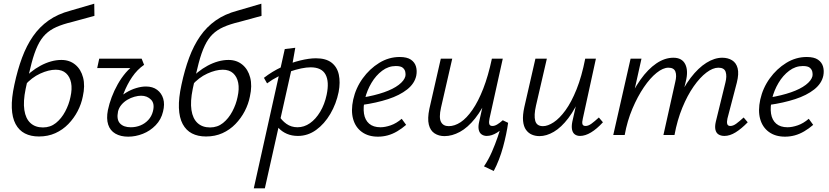

<svg xmlns="http://www.w3.org/2000/svg" viewBox="-20 -732 4497 1041"><path d="M191 8Q147 8 115 -8.5Q83 -25 64.5 -59.5Q46 -94 44 -147Q42 -200 58 -273Q75 -353 99.5 -419Q124 -485 159 -535.5Q194 -586 243.5 -621Q293 -656 361 -674L491 -712L492 -646L371 -613Q321 -601 286 -585.5Q251 -570 226.5 -546Q202 -522 184 -484Q166 -446 151 -389Q136 -332 119 -250Q105 -182 112 -135.5Q119 -89 145 -65Q171 -41 213 -41Q253 -41 283 -65Q313 -89 333.5 -127.5Q354 -166 362 -206Q372 -250 365.5 -283Q359 -316 338 -335Q317 -354 282 -354Q244 -354 198 -333Q152 -312 114 -269L97 -293Q120 -319 146 -340Q172 -361 200 -376Q228 -391 256.5 -399Q285 -407 313 -407Q357 -407 388 -381.5Q419 -356 430.5 -311.5Q442 -267 429 -209Q421 -168 401 -129.5Q381 -91 350.5 -59.5Q320 -28 280 -10Q240 8 191 8Z M675 9Q634 9 605.5 -7.5Q577 -24 566.5 -56.5Q556 -89 565 -135Q572 -169 585.5 -205Q599 -241 618.5 -275.5Q638 -310 662 -338Q686 -366 714 -383L762 -381Q724 -355 696.5 -314.5Q669 -274 650.5 -226Q632 -178 620 -128Q611 -84 630.5 -63Q650 -42 689 -42Q717 -42 741.5 -52Q766 -62 784 -81.5Q802 -101 809 -128Q820 -170 799 -191.5Q778 -213 745 -213Q729 -213 709 -207.5Q689 -202 670.5 -191Q652 -180 638.5 -164Q625 -148 620 -128L584 -131Q594 -163 615 -188Q636 -213 663 -229.5Q690 -246 718.5 -254.5Q747 -263 771 -263Q808 -263 832 -245Q856 -227 865 -197Q874 -167 864 -127Q854 -84 824 -53Q794 -22 754.5 -6.5Q715 9 675 9ZM507 -363 518 -414H748L761 -381L721 -363Z M1097 8Q1053 8 1021 -8.5Q989 -25 970.5 -59.5Q952 -94 950 -147Q948 -200 964 -273Q981 -353 1005.5 -419Q1030 -485 1065 -535.5Q1100 -586 1149.5 -621Q1199 -656 1267 -674L1397 -712L1398 -646L1277 -613Q1227 -601 1192 -585.5Q1157 -570 1132.5 -546Q1108 -522 1090 -484Q1072 -446 1057 -389Q1042 -332 1025 -250Q1011 -182 1018 -135.5Q1025 -89 1051 -65Q1077 -41 1119 -41Q1159 -41 1189 -65Q1219 -89 1239.5 -127.5Q1260 -166 1268 -206Q1278 -250 1271.5 -283Q1265 -316 1244 -335Q1223 -354 1188 -354Q1150 -354 1104 -333Q1058 -312 1020 -269L1003 -293Q1026 -319 1052 -340Q1078 -361 1106 -376Q1134 -391 1162.5 -399Q1191 -407 1219 -407Q1263 -407 1294 -381.5Q1325 -356 1336.5 -311.5Q1348 -267 1335 -209Q1327 -168 1307 -129.5Q1287 -91 1256.5 -59.5Q1226 -28 1186 -10Q1146 8 1097 8Z M1356 289 1524 -466 1581 -473 1559 -349 1416 289ZM1595 5Q1562 5 1535.5 -6.5Q1509 -18 1491 -37.5Q1473 -57 1465 -80L1490 -108Q1507 -79 1533 -60.5Q1559 -42 1593 -42Q1629 -42 1660.5 -64Q1692 -86 1716 -126Q1740 -166 1751 -218Q1766 -289 1745 -328Q1724 -367 1664 -367Q1642 -367 1613 -361Q1584 -355 1552 -344Q1520 -333 1488 -317Q1456 -301 1428 -280L1411 -310Q1456 -345 1507 -368.5Q1558 -392 1607 -404Q1656 -416 1693 -416Q1747 -416 1777.5 -392.5Q1808 -369 1817 -327.5Q1826 -286 1816 -233Q1803 -169 1771 -114.5Q1739 -60 1694 -27.5Q1649 5 1595 5Z M2029 9Q1977 9 1942 -16.5Q1907 -42 1894.5 -87Q1882 -132 1895 -192Q1909 -255 1946.5 -307Q1984 -359 2036 -391Q2088 -423 2147 -423Q2187 -423 2208 -408.5Q2229 -394 2235.5 -371Q2242 -348 2237 -322Q2228 -279 2187.5 -247Q2147 -215 2084 -194.5Q2021 -174 1943 -163L1945 -203Q2011 -214 2061.5 -231.5Q2112 -249 2142 -272Q2172 -295 2178 -319Q2180 -329 2177.5 -342Q2175 -355 2164 -364.5Q2153 -374 2126 -374Q2086 -374 2052 -348.5Q2018 -323 1994 -282.5Q1970 -242 1959 -197Q1948 -151 1953.5 -116Q1959 -81 1981.5 -61.5Q2004 -42 2043 -42Q2068 -42 2098.5 -52.5Q2129 -63 2158 -88L2182 -55Q2159 -35 2133.5 -20Q2108 -5 2082 2Q2056 9 2029 9Z M2390 6Q2359 6 2336 -9Q2313 -24 2305 -56.5Q2297 -89 2308 -142L2370 -414H2432L2371 -148Q2359 -94 2371 -71Q2383 -48 2413 -48Q2445 -48 2477.5 -69.5Q2510 -91 2541.5 -136.5Q2573 -182 2600 -251Q2627 -320 2647 -414H2689Q2665 -300 2630.5 -220Q2596 -140 2556 -90Q2516 -40 2473.5 -17Q2431 6 2390 6ZM2657 195 2604 170Q2629 133 2647 91.5Q2665 50 2678.5 10.5Q2692 -29 2701 -63L2735 -66Q2731 -37 2724 -3.5Q2717 30 2707.5 65Q2698 100 2685 133.5Q2672 167 2657 195ZM2619 5Q2603 5 2591 -3.5Q2579 -12 2575.5 -29.5Q2572 -47 2578 -72L2654 -414H2706L2634 -89Q2630 -70 2633 -59.5Q2636 -49 2650 -49Q2662 -49 2675.5 -57Q2689 -65 2706 -80L2735 -66Q2704 -31 2675 -13Q2646 5 2619 5Z M2905 6Q2883 6 2864 -2Q2845 -10 2832 -28Q2819 -46 2816 -76.5Q2813 -107 2823 -152L2883 -414H2945L2886 -159Q2874 -106 2882 -77Q2890 -48 2924 -48Q2950 -48 2982 -69Q3014 -90 3046 -134Q3078 -178 3106 -247.5Q3134 -317 3153 -414H3190Q3166 -302 3133 -222Q3100 -142 3061.5 -91.5Q3023 -41 2983 -17.5Q2943 6 2905 6ZM3125 5Q3108 5 3096.5 -3.5Q3085 -12 3081.5 -29.5Q3078 -47 3083 -72L3160 -414H3211L3140 -89Q3135 -69 3138 -59Q3141 -49 3155 -49Q3170 -49 3187 -61.5Q3204 -74 3227 -95L3249 -69Q3216 -33 3184.5 -14Q3153 5 3125 5Z M3908 5Q3889 5 3876 -3Q3863 -11 3859 -28.5Q3855 -46 3861 -72L3913 -284Q3922 -319 3914.5 -342Q3907 -365 3875 -365Q3845 -365 3810 -338.5Q3775 -312 3741 -263.5Q3707 -215 3679.5 -148Q3652 -81 3637 0H3593Q3616 -101 3650 -179Q3684 -257 3725 -310.5Q3766 -364 3810 -391.5Q3854 -419 3896 -419Q3927 -419 3949.5 -405Q3972 -391 3979.5 -361.5Q3987 -332 3975 -284L3924 -89Q3920 -71 3923 -60Q3926 -49 3940 -49Q3955 -49 3972 -61.5Q3989 -74 4012 -95L4034 -69Q4000 -34 3968.5 -14.5Q3937 5 3908 5ZM3305 0 3399 -414H3458L3366 0ZM3327 0Q3347 -90 3379.5 -166.5Q3412 -243 3452.5 -300Q3493 -357 3538.5 -388Q3584 -419 3631 -419Q3678 -419 3695.5 -383.5Q3713 -348 3698 -289L3628 0H3577L3641 -287Q3650 -322 3642 -343.5Q3634 -365 3604 -365Q3575 -365 3540 -337Q3505 -309 3471 -259Q3437 -209 3409 -143Q3381 -77 3367 0Z M4236 9Q4184 9 4149 -16.5Q4114 -42 4101.5 -87Q4089 -132 4102 -192Q4116 -255 4153.5 -307Q4191 -359 4243 -391Q4295 -423 4354 -423Q4394 -423 4415 -408.5Q4436 -394 4442.5 -371Q4449 -348 4444 -322Q4435 -279 4394.5 -247Q4354 -215 4291 -194.5Q4228 -174 4150 -163L4152 -203Q4218 -214 4268.5 -231.5Q4319 -249 4349 -272Q4379 -295 4385 -319Q4387 -329 4384.5 -342Q4382 -355 4371 -364.5Q4360 -374 4333 -374Q4293 -374 4259 -348.5Q4225 -323 4201 -282.5Q4177 -242 4166 -197Q4155 -151 4160.5 -116Q4166 -81 4188.5 -61.5Q4211 -42 4250 -42Q4275 -42 4305.5 -52.5Q4336 -63 4365 -88L4389 -55Q4366 -35 4340.5 -20Q4315 -5 4289 2Q4263 9 4236 9Z"/></svg>

Font: Ysabeau
Style: Italic
Weight: 400
Italic angle: -12°
Designer: Christian Thalmann (Catharsis Fonts)
Version: Version 2.000;gftools[0.9.27.dev2+g8671c4b]